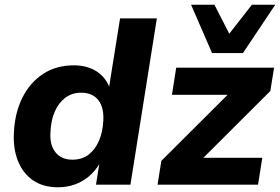

<svg xmlns="http://www.w3.org/2000/svg" viewBox="-20 -783 1187 814"><path d="M226 11Q163 11 120 -18.5Q77 -48 56 -101Q35 -154 39 -222Q43 -305 75 -369Q107 -433 162.5 -469.5Q218 -506 293 -506Q349 -506 388.5 -481Q428 -456 445 -410L442 -411L489 -705H645L533 0H387L401 -89H402Q383 -57 356 -34.5Q329 -12 296 -0.5Q263 11 226 11ZM287 -106Q327 -106 355 -127Q383 -148 399.5 -186Q416 -224 418 -272Q421 -328 396.5 -359Q372 -390 324 -390Q286 -390 257.5 -369Q229 -348 212.5 -310.5Q196 -273 194 -224Q190 -169 215 -137.5Q240 -106 287 -106ZM648 0 664 -101 980 -416 979 -381H709L727 -496H1142L1126 -397L805 -77L806 -114H1092L1074 0ZM879 -558 790 -763H889L952 -640L1048 -763H1147L1010 -558Z"/></svg>

Font: Nunito Sans 10pt ExtraBold
Style: Italic
Weight: 800
Italic angle: -9°
Designer: Vernon Adams
Foundry: Vernon Adams
Version: Version 3.101;gftools[0.9.27]